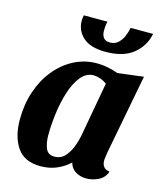

<svg xmlns="http://www.w3.org/2000/svg" viewBox="-113 -822 791 926"><g transform="rotate(15 282.5 -358.5)"><path d="M176 20Q95 20 58.5 -33.5Q22 -87 22 -173Q22 -248 44 -313Q66 -378 105.5 -426.5Q145 -475 198 -502.5Q251 -530 313 -530Q363 -530 418 -510L547 -526L471 -127Q470 -118 468 -106Q466 -94 466 -85Q466 -67 475.5 -55Q485 -43 505 -41Q495 -10 465.5 5Q436 20 404 20Q374 20 350.5 5.5Q327 -9 320 -37Q294 -12 257.5 4Q221 20 176 20ZM229 -42Q261 -42 281.5 -65Q302 -88 314 -121Q326 -154 331 -185L378 -446Q362 -458 344 -464Q326 -470 312 -470Q275 -470 248.5 -437.5Q222 -405 205.5 -353.5Q189 -302 181.5 -243.5Q174 -185 174 -134Q174 -98 185 -70Q196 -42 229 -42ZM336 -594Q261 -594 224 -627Q187 -660 187 -710Q187 -722 190 -737H308Q305 -725 304 -712.5Q303 -700 303 -690Q303 -669 313 -656Q323 -643 346 -643Q370 -643 386 -658Q402 -673 411 -694.5Q420 -716 424 -737H536Q524 -675 474.5 -634.5Q425 -594 336 -594Z"/></g></svg>

Font: Sansita Swashed SemiBold
Style: Regular
Weight: 600
Designer: Pablo Cosgaya
Foundry: Omnibus-Type
Version: Version 1.003; ttfautohint (v1.8.3)